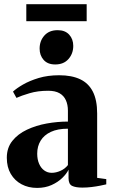

<svg xmlns="http://www.w3.org/2000/svg" viewBox="-20 -886 538 916"><path d="M157 10.5Q115.5 10.5 83 -6.8Q50.5 -24 31.5 -56.2Q12.5 -88.5 12.5 -133.5Q12.5 -181 39 -214Q65.5 -247 108.5 -267.2Q151.5 -287.5 202.8 -296.8Q254 -306 304 -306V-358Q304 -386.5 294.2 -408Q284.5 -429.5 264 -441.2Q243.5 -453 210 -453Q160 -453 120.8 -441.2Q81.5 -429.5 58.5 -419L42 -449Q58.5 -464.5 89.5 -482.5Q120.5 -500.5 164.2 -513.8Q208 -527 262.5 -527Q322 -527 362.2 -508Q402.5 -489 423 -448.8Q443.5 -408.5 443.5 -345V-37.5L487 -31.5V-6.5Q476.5 -4 458 -0.2Q439.5 3.5 417.5 6.2Q395.5 9 373 9Q341 9 324 0.8Q307 -7.5 307 -36V-76.5Q298 -57.5 277.2 -37.2Q256.5 -17 226 -3.2Q195.5 10.5 157 10.5ZM226.5 -61.5Q247 -61.5 268.5 -71Q290 -80.5 304 -98.5V-272Q255 -272 222.5 -256.8Q190 -241.5 173.8 -214.8Q157.5 -188 157.5 -153Q157.5 -125.5 166.5 -104.8Q175.5 -84 191.2 -72.8Q207 -61.5 226.5 -61.5ZM243 -578.5Q207.5 -578.5 188.2 -600.2Q169 -622 169 -654Q169 -691 191.8 -716.5Q214.5 -742 254.5 -742H255.5Q290.5 -742 310 -720.8Q329.5 -699.5 329.5 -667Q329.5 -630.5 306.8 -604.5Q284 -578.5 244 -578.5ZM393.5 -866V-785H105.5V-866Z"/></svg>

Font: Merriweather 120pt
Style: Bold
Weight: 700
Designer: Eben Sorkin
Foundry: Eben Sorkin
Version: Version 2.100